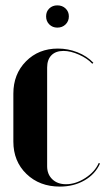

<svg xmlns="http://www.w3.org/2000/svg" viewBox="-20 -686 393 716"><path d="M193.8 -666Q212.4 -666 224.6 -654.3Q236.8 -642.6 236.8 -625Q236.8 -606.9 224.6 -595Q212.4 -583 193.8 -583Q175.8 -583 163.8 -595Q151.9 -606.9 151.9 -625Q151.9 -643.1 163.8 -654.5Q175.8 -666 193.8 -666ZM29.8 -336.9Q29.8 -409.7 76.9 -457.3Q124 -504.9 195.8 -504.9Q233.9 -504.9 269 -491Q304.2 -477.1 328.1 -452.1L324.2 -448.2Q305.7 -468.3 274.4 -482.2Q243.2 -496.1 216.8 -496.1Q187.5 -496.1 171.6 -479.7Q155.8 -463.4 155.8 -434.1V-65.9Q155.8 -36.1 175 -17.6Q194.3 1 226.1 1Q262.2 1 298.1 -22.2Q334 -45.4 348.1 -78.1L353 -76.2Q335 -36.1 294.9 -13.2Q254.9 9.8 203.1 9.8Q127.4 9.8 78.6 -37.4Q29.8 -84.5 29.8 -158.2Z"/></svg>

Font: Moniqa Black Display
Style: Regular
Weight: 900
Designer: Rajesh Rajput
Foundry: Rajesh Rajput
Version: Version 1.000